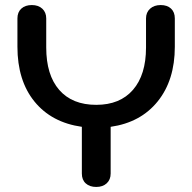

<svg xmlns="http://www.w3.org/2000/svg" viewBox="-20 -730 761 760"><path d="M672 -657V-545Q672 -413 604.5 -329Q537 -245 418 -228V-43Q418 -19 402.5 -4.5Q387 10 361 10Q335 10 319.5 -4Q304 -18 304 -43V-228Q184 -245 116.5 -328Q49 -411 49 -545V-657Q49 -682 64.5 -696Q80 -710 106 -710Q132 -710 147.5 -695.5Q163 -681 163 -657V-542Q163 -433 214.5 -374Q266 -315 361 -315Q455 -315 506.5 -374.5Q558 -434 558 -542V-657Q558 -681 574 -695.5Q590 -710 616 -710Q642 -710 657 -696Q672 -682 672 -657Z"/></svg>

Font: Kodchasan SemiBold
Style: Regular
Weight: 600
Version: Version 1.000; ttfautohint (v1.6)